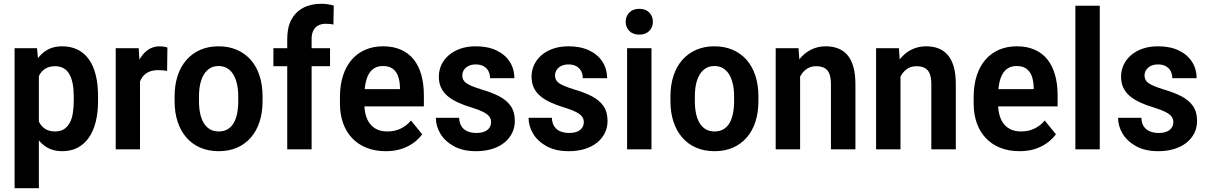

<svg xmlns="http://www.w3.org/2000/svg" viewBox="-20 -780 6312 1003"><path d="M183.1 -426.8V203.1H56.2V-528.3H173.3ZM492.2 -276.4V-252.4Q492.2 -192.4 480.2 -144Q468.3 -95.7 444.3 -61.3Q420.4 -26.9 385.5 -8.5Q350.6 9.8 304.7 9.8Q260.3 9.8 227.5 -8.8Q194.8 -27.3 172.6 -60.8Q150.4 -94.2 137 -139.4Q123.5 -184.6 117.2 -237.3V-283.7Q123 -339.8 136.5 -386.5Q149.9 -433.1 172.1 -467Q194.3 -501 226.8 -519.5Q259.3 -538.1 303.7 -538.1Q350.1 -538.1 385.3 -520.8Q420.4 -503.4 444.3 -470Q468.3 -436.5 480.2 -387.9Q492.2 -339.4 492.2 -276.4ZM365.2 -252.4V-276.4Q365.2 -314 359.6 -343Q354 -372.1 342.5 -392.3Q331.1 -412.6 312.5 -423.3Q293.9 -434.1 267.6 -434.1Q242.2 -434.1 223.4 -424.8Q204.6 -415.5 192.6 -398.7Q180.7 -381.8 173.8 -358.6Q167 -335.4 165.5 -307.6V-212.9Q168.9 -179.7 179.7 -152.6Q190.4 -125.5 211.9 -109.4Q233.4 -93.3 268.6 -93.3Q294.9 -93.3 313.2 -104.5Q331.5 -115.7 343.3 -136.5Q355 -157.2 360.1 -186.5Q365.2 -215.8 365.2 -252.4Z M711.4 -419.4V0H584.5V-528.3H704.6ZM854.5 -531.7 853 -409.7Q843.3 -411.6 830.6 -412.6Q817.9 -413.6 806.6 -413.6Q780.3 -413.6 760.7 -405.8Q741.2 -397.9 728.3 -382.8Q715.3 -367.7 708.5 -346.4Q701.7 -325.2 700.2 -297.9L673.8 -301.8Q673.8 -352.5 682.9 -395.5Q691.9 -438.5 709.7 -470.5Q727.5 -502.4 753.9 -520.3Q780.3 -538.1 814.9 -538.1Q824.7 -538.1 836.4 -536.4Q848.1 -534.7 854.5 -531.7Z M892.1 -251.5V-276.4Q892.1 -335.9 908 -384.3Q923.8 -432.6 953.9 -466.8Q983.9 -501 1026.1 -519.5Q1068.4 -538.1 1121.6 -538.1Q1175.3 -538.1 1217.8 -519.5Q1260.3 -501 1290.3 -466.8Q1320.3 -432.6 1335.9 -384.3Q1351.6 -335.9 1351.6 -276.4V-251.5Q1351.6 -191.9 1335.9 -143.8Q1320.3 -95.7 1290.3 -61.3Q1260.3 -26.9 1218 -8.5Q1175.8 9.8 1122.6 9.8Q1069.3 9.8 1026.6 -8.5Q983.9 -26.9 953.9 -61.3Q923.8 -95.7 908 -143.8Q892.1 -191.9 892.1 -251.5ZM1019.5 -276.4V-251.5Q1019.5 -215.3 1025.9 -186Q1032.2 -156.7 1045.2 -136Q1058.1 -115.2 1077.4 -104.2Q1096.7 -93.3 1122.6 -93.3Q1148.4 -93.3 1168 -104.2Q1187.5 -115.2 1200 -136Q1212.4 -156.7 1218.5 -186Q1224.6 -215.3 1224.6 -251.5V-276.4Q1224.6 -312 1218 -341.1Q1211.4 -370.1 1198.7 -391.1Q1186 -412.1 1166.7 -423.6Q1147.5 -435.1 1121.6 -435.1Q1096.2 -435.1 1077.1 -423.6Q1058.1 -412.1 1045.2 -391.1Q1032.2 -370.1 1025.9 -341.1Q1019.5 -312 1019.5 -276.4Z M1607.9 0H1480.5V-577.1Q1480.5 -636.7 1502.2 -677.2Q1523.9 -717.8 1563.7 -739Q1603.5 -760.3 1658.2 -760.3Q1675.8 -760.3 1691.9 -757.8Q1708 -755.4 1723.6 -751L1721.7 -651.4Q1713.4 -653.8 1703.1 -654.8Q1692.9 -655.8 1681.6 -655.8Q1658.2 -655.8 1641.6 -646.5Q1625 -637.2 1616.5 -619.9Q1607.9 -602.5 1607.9 -577.1ZM1704.1 -528.3V-434.1H1408.2V-528.3Z M1995.1 9.8Q1939 9.8 1894.5 -8.1Q1850.1 -25.9 1819.1 -58.8Q1788.1 -91.8 1772 -137.5Q1755.9 -183.1 1755.9 -239.3V-272.5Q1755.9 -335.9 1772 -385.3Q1788.1 -434.6 1817.9 -468.8Q1847.7 -502.9 1889.2 -520.5Q1930.7 -538.1 1981.4 -538.1Q2034.2 -538.1 2074.2 -520.5Q2114.3 -502.9 2140.9 -469.7Q2167.5 -436.5 2180.9 -388.9Q2194.3 -341.3 2194.3 -281.2V-224.1H1813V-314.5H2069.3V-325.2Q2068.4 -357.9 2059.3 -382.6Q2050.3 -407.2 2031.2 -421.1Q2012.2 -435.1 1980.5 -435.1Q1955.6 -435.1 1937 -424.6Q1918.5 -414.1 1906.7 -393.8Q1895 -373.5 1889.2 -343Q1883.3 -312.5 1883.3 -272.5V-239.3Q1883.3 -203.6 1891.4 -176.5Q1899.4 -149.4 1914.8 -130.9Q1930.2 -112.3 1952.4 -102.8Q1974.6 -93.3 2003.4 -93.3Q2042.5 -93.3 2073.2 -108.2Q2104 -123 2127 -150.4L2185.5 -78.6Q2169.9 -56.6 2143.8 -36.4Q2117.7 -16.1 2080.6 -3.2Q2043.5 9.8 1995.1 9.8Z M2545.4 -142.6Q2545.4 -158.7 2536.1 -171.1Q2526.9 -183.6 2504.6 -195.1Q2482.4 -206.5 2442.4 -218.8Q2403.3 -230.5 2372.1 -244.9Q2340.8 -259.3 2318.4 -278.1Q2295.9 -296.9 2284.2 -321.8Q2272.5 -346.7 2272.5 -379.4Q2272.5 -412.1 2285.6 -440.7Q2298.8 -469.2 2324 -491.2Q2349.1 -513.2 2384.8 -525.6Q2420.4 -538.1 2465.3 -538.1Q2528.3 -538.1 2573.5 -516.6Q2618.7 -495.1 2642.8 -457.5Q2667 -419.9 2667 -371.6H2540Q2540 -391.6 2532 -407.7Q2523.9 -423.8 2507.3 -433.6Q2490.7 -443.4 2465.3 -443.4Q2442.9 -443.4 2427.2 -435.3Q2411.6 -427.2 2403.3 -414.3Q2395 -401.4 2395 -384.8Q2395 -373 2399.9 -363.5Q2404.8 -354 2415.8 -345.9Q2426.8 -337.9 2445.6 -330.1Q2464.4 -322.3 2492.7 -313.5Q2548.3 -297.4 2587.9 -276.9Q2627.4 -256.3 2648.4 -225.6Q2669.4 -194.8 2669.4 -148.4Q2669.4 -113.3 2655 -84.5Q2640.6 -55.7 2614 -34.4Q2587.4 -13.2 2550 -1.7Q2512.7 9.8 2466.3 9.8Q2398.4 9.8 2351.6 -15.9Q2304.7 -41.5 2280.8 -81.3Q2256.8 -121.1 2256.8 -164.6H2378.4Q2379.9 -134.8 2392.6 -117.4Q2405.3 -100.1 2425.3 -92.8Q2445.3 -85.4 2468.3 -85.4Q2493.7 -85.4 2510.7 -92.5Q2527.8 -99.6 2536.6 -112.5Q2545.4 -125.5 2545.4 -142.6Z M3029.8 -142.6Q3029.8 -158.7 3020.5 -171.1Q3011.2 -183.6 2989 -195.1Q2966.8 -206.5 2926.8 -218.8Q2887.7 -230.5 2856.4 -244.9Q2825.2 -259.3 2802.7 -278.1Q2780.3 -296.9 2768.6 -321.8Q2756.8 -346.7 2756.8 -379.4Q2756.8 -412.1 2770 -440.7Q2783.2 -469.2 2808.3 -491.2Q2833.5 -513.2 2869.1 -525.6Q2904.8 -538.1 2949.7 -538.1Q3012.7 -538.1 3057.9 -516.6Q3103 -495.1 3127.2 -457.5Q3151.4 -419.9 3151.4 -371.6H3024.4Q3024.4 -391.6 3016.4 -407.7Q3008.3 -423.8 2991.7 -433.6Q2975.1 -443.4 2949.7 -443.4Q2927.2 -443.4 2911.6 -435.3Q2896 -427.2 2887.7 -414.3Q2879.4 -401.4 2879.4 -384.8Q2879.4 -373 2884.3 -363.5Q2889.2 -354 2900.1 -345.9Q2911.1 -337.9 2929.9 -330.1Q2948.7 -322.3 2977.1 -313.5Q3032.7 -297.4 3072.3 -276.9Q3111.8 -256.3 3132.8 -225.6Q3153.8 -194.8 3153.8 -148.4Q3153.8 -113.3 3139.4 -84.5Q3125 -55.7 3098.4 -34.4Q3071.8 -13.2 3034.4 -1.7Q2997.1 9.8 2950.7 9.8Q2882.8 9.8 2835.9 -15.9Q2789.1 -41.5 2765.1 -81.3Q2741.2 -121.1 2741.2 -164.6H2862.8Q2864.3 -134.8 2877 -117.4Q2889.6 -100.1 2909.7 -92.8Q2929.7 -85.4 2952.6 -85.4Q2978 -85.4 2995.1 -92.5Q3012.2 -99.6 3021 -112.5Q3029.8 -125.5 3029.8 -142.6Z M3383.3 -528.3V0H3255.9V-528.3ZM3248.5 -666Q3248.5 -695.3 3267.6 -714.6Q3286.6 -733.9 3319.8 -733.9Q3352.5 -733.9 3371.6 -714.6Q3390.6 -695.3 3390.6 -666Q3390.6 -637.7 3371.6 -618.4Q3352.5 -599.1 3319.8 -599.1Q3286.6 -599.1 3267.6 -618.4Q3248.5 -637.7 3248.5 -666Z M3482.4 -251.5V-276.4Q3482.4 -335.9 3498.3 -384.3Q3514.2 -432.6 3544.2 -466.8Q3574.2 -501 3616.5 -519.5Q3658.7 -538.1 3711.9 -538.1Q3765.6 -538.1 3808.1 -519.5Q3850.6 -501 3880.6 -466.8Q3910.6 -432.6 3926.3 -384.3Q3941.9 -335.9 3941.9 -276.4V-251.5Q3941.9 -191.9 3926.3 -143.8Q3910.6 -95.7 3880.6 -61.3Q3850.6 -26.9 3808.3 -8.5Q3766.1 9.8 3712.9 9.8Q3659.7 9.8 3616.9 -8.5Q3574.2 -26.9 3544.2 -61.3Q3514.2 -95.7 3498.3 -143.8Q3482.4 -191.9 3482.4 -251.5ZM3609.9 -276.4V-251.5Q3609.9 -215.3 3616.2 -186Q3622.6 -156.7 3635.5 -136Q3648.4 -115.2 3667.7 -104.2Q3687 -93.3 3712.9 -93.3Q3738.8 -93.3 3758.3 -104.2Q3777.8 -115.2 3790.3 -136Q3802.7 -156.7 3808.8 -186Q3814.9 -215.3 3814.9 -251.5V-276.4Q3814.9 -312 3808.3 -341.1Q3801.8 -370.1 3789.1 -391.1Q3776.4 -412.1 3757.1 -423.6Q3737.8 -435.1 3711.9 -435.1Q3686.5 -435.1 3667.5 -423.6Q3648.4 -412.1 3635.5 -391.1Q3622.6 -370.1 3616.2 -341.1Q3609.9 -312 3609.9 -276.4Z M4159.7 -415.5V0H4032.2V-528.3H4151.4ZM4139.2 -283.2 4102.1 -282.7Q4101.6 -340.8 4115.2 -387.7Q4128.9 -434.6 4154.5 -468.3Q4180.2 -502 4215.6 -520Q4251 -538.1 4294.4 -538.1Q4329.1 -538.1 4357.4 -527.3Q4385.7 -516.6 4406.2 -493.2Q4426.8 -469.7 4437.7 -431.9Q4448.7 -394 4448.7 -338.9V0H4320.8V-339.4Q4320.8 -375.5 4312 -396Q4303.2 -416.5 4285.9 -425.3Q4268.6 -434.1 4243.2 -434.1Q4217.8 -434.1 4198.2 -422.4Q4178.7 -410.6 4165.5 -389.9Q4152.3 -369.1 4145.5 -341.8Q4138.7 -314.5 4139.2 -283.2Z M4684.1 -415.5V0H4556.6V-528.3H4675.8ZM4663.6 -283.2 4626.5 -282.7Q4626 -340.8 4639.6 -387.7Q4653.3 -434.6 4679 -468.3Q4704.6 -502 4740 -520Q4775.4 -538.1 4818.8 -538.1Q4853.5 -538.1 4881.8 -527.3Q4910.2 -516.6 4930.7 -493.2Q4951.2 -469.7 4962.2 -431.9Q4973.1 -394 4973.1 -338.9V0H4845.2V-339.4Q4845.2 -375.5 4836.4 -396Q4827.6 -416.5 4810.3 -425.3Q4793 -434.1 4767.6 -434.1Q4742.2 -434.1 4722.7 -422.4Q4703.1 -410.6 4689.9 -389.9Q4676.8 -369.1 4669.9 -341.8Q4663.1 -314.5 4663.6 -283.2Z M5305.7 9.8Q5249.5 9.8 5205.1 -8.1Q5160.6 -25.9 5129.6 -58.8Q5098.6 -91.8 5082.5 -137.5Q5066.4 -183.1 5066.4 -239.3V-272.5Q5066.4 -335.9 5082.5 -385.3Q5098.6 -434.6 5128.4 -468.8Q5158.2 -502.9 5199.7 -520.5Q5241.2 -538.1 5292 -538.1Q5344.7 -538.1 5384.8 -520.5Q5424.8 -502.9 5451.4 -469.7Q5478 -436.5 5491.5 -388.9Q5504.9 -341.3 5504.9 -281.2V-224.1H5123.5V-314.5H5379.9V-325.2Q5378.9 -357.9 5369.9 -382.6Q5360.8 -407.2 5341.8 -421.1Q5322.8 -435.1 5291 -435.1Q5266.1 -435.1 5247.6 -424.6Q5229 -414.1 5217.3 -393.8Q5205.6 -373.5 5199.7 -343Q5193.8 -312.5 5193.8 -272.5V-239.3Q5193.8 -203.6 5201.9 -176.5Q5210 -149.4 5225.3 -130.9Q5240.7 -112.3 5262.9 -102.8Q5285.2 -93.3 5314 -93.3Q5353 -93.3 5383.8 -108.2Q5414.6 -123 5437.5 -150.4L5496.1 -78.6Q5480.5 -56.6 5454.3 -36.4Q5428.2 -16.1 5391.1 -3.2Q5354 9.8 5305.7 9.8Z M5725.1 -750V0H5597.7V-750Z M6109.4 -142.6Q6109.4 -158.7 6100.1 -171.1Q6090.8 -183.6 6068.6 -195.1Q6046.4 -206.5 6006.3 -218.8Q5967.3 -230.5 5936 -244.9Q5904.8 -259.3 5882.3 -278.1Q5859.9 -296.9 5848.1 -321.8Q5836.4 -346.7 5836.4 -379.4Q5836.4 -412.1 5849.6 -440.7Q5862.8 -469.2 5887.9 -491.2Q5913.1 -513.2 5948.7 -525.6Q5984.4 -538.1 6029.3 -538.1Q6092.3 -538.1 6137.5 -516.6Q6182.6 -495.1 6206.8 -457.5Q6231 -419.9 6231 -371.6H6104Q6104 -391.6 6095.9 -407.7Q6087.9 -423.8 6071.3 -433.6Q6054.7 -443.4 6029.3 -443.4Q6006.8 -443.4 5991.2 -435.3Q5975.6 -427.2 5967.3 -414.3Q5959 -401.4 5959 -384.8Q5959 -373 5963.9 -363.5Q5968.8 -354 5979.7 -345.9Q5990.7 -337.9 6009.5 -330.1Q6028.3 -322.3 6056.6 -313.5Q6112.3 -297.4 6151.9 -276.9Q6191.4 -256.3 6212.4 -225.6Q6233.4 -194.8 6233.4 -148.4Q6233.4 -113.3 6219 -84.5Q6204.6 -55.7 6178 -34.4Q6151.4 -13.2 6114 -1.7Q6076.7 9.8 6030.3 9.8Q5962.4 9.8 5915.5 -15.9Q5868.7 -41.5 5844.7 -81.3Q5820.8 -121.1 5820.8 -164.6H5942.4Q5943.8 -134.8 5956.5 -117.4Q5969.2 -100.1 5989.3 -92.8Q6009.3 -85.4 6032.2 -85.4Q6057.6 -85.4 6074.7 -92.5Q6091.8 -99.6 6100.6 -112.5Q6109.4 -125.5 6109.4 -142.6Z"/></svg>

Font: Roboto SemiCondensed SemiBold
Style: Regular
Weight: 600
Width: 4
Designer: Christian Robertson
Foundry: Google
Version: Version 3.009; 2024